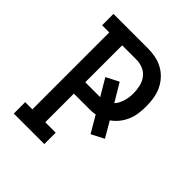

<svg xmlns="http://www.w3.org/2000/svg" viewBox="-200 -868 1001 1001"><g transform="rotate(45 300.0 -367.5)"><path d="M62 0V-84H115V-651H62V-735H316Q344 -735 372.5 -729.5Q401 -724 426.5 -710Q452 -696 471.5 -674.5Q491 -653 503 -627Q515 -601 519.5 -572.5Q524 -544 524 -515Q524 -488 520.5 -461.5Q517 -435 506.5 -410.5Q496 -386 479.5 -365Q463 -344 441 -329L491 -243L421 -207L367 -299Q355 -296 342 -295.5Q329 -295 316 -295H210V-84H287V0ZM210 -379H316Q317 -379 318 -379Q319 -379 320 -379L265 -472L335 -508L394 -409Q404 -419 410.5 -432Q417 -445 421 -458.5Q425 -472 427 -486.5Q429 -501 429 -515Q429 -540 423.5 -565Q418 -590 403 -610.5Q388 -631 364.5 -641Q341 -651 316 -651H210Z"/></g></svg>

Font: Iosevka Curly Slab MdEx
Style: Regular
Weight: 500
Width: 7
Monospace: yes
Designer: Belleve Invis
Foundry: Belleve Invis
Version: Version 11.1.0; ttfautohint (v1.8.3)